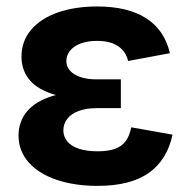

<svg xmlns="http://www.w3.org/2000/svg" viewBox="-20 -573 598 602"><path d="M38.1 -148.4Q38.1 -188 60.8 -218.8Q83.5 -249.5 131.3 -267.6Q179.2 -285.6 252 -285.6H358.9V-233.9H283.2Q250.5 -233.9 226.8 -225.1Q203.1 -216.3 190.9 -200.4Q178.7 -184.6 178.7 -164.1Q178.7 -144.5 190.9 -129.6Q203.1 -114.7 227.3 -106.7Q251.5 -98.6 286.1 -98.6Q319.8 -98.6 341.3 -106.7Q362.8 -114.7 374.5 -131.1Q386.2 -147.5 391.6 -173.8L521 -150.9Q503.9 -71.3 446.5 -30.8Q389.2 9.8 285.6 9.8Q214.4 9.8 158.2 -9Q102.1 -27.8 70.1 -63.7Q38.1 -99.6 38.1 -148.4ZM47.4 -395Q47.4 -444.3 77.9 -480Q108.4 -515.6 162.1 -534.2Q215.8 -552.7 284.7 -552.7Q380.9 -552.7 438.5 -515.6Q496.1 -478.5 512.7 -406.2L381.8 -381.8Q374.5 -412.1 349.9 -428.5Q325.2 -444.8 284.2 -444.8Q254.4 -444.8 232.7 -436.5Q210.9 -428.2 199.5 -413.8Q188 -399.4 188 -381.8Q188 -356 213.4 -340.1Q238.8 -324.2 283.2 -324.2H358.9V-264.2H252Q183.1 -264.2 137.2 -280.8Q91.3 -297.4 69.3 -326.7Q47.4 -356 47.4 -395Z"/></svg>

Font: Inter RS Variable
Style: Regular
Weight: 400
Designer: Rasmus Andersson (customised by Maria Ramos and Noel Pretorius)
Foundry: rsms
Version: Version 3.001;Glyphs 3.2.3 (3260)